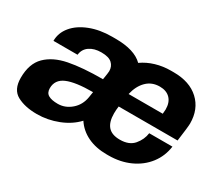

<svg xmlns="http://www.w3.org/2000/svg" viewBox="-99 -742 1115 974"><g transform="rotate(30 459.0 -255.5)"><path d="M881 -337Q881 -318 869 -231H524Q521 -209 521 -189Q521 -139 543 -113.5Q565 -88 613 -88Q667 -88 694 -120Q721 -152 726 -191H862Q854 -132 819 -86.5Q784 -41 728 -15.5Q672 10 603 10H593Q529 10 481 -13Q433 -36 405 -79Q366 -37 306 -13.5Q246 10 183 10Q113 10 67 -15Q21 -40 21 -109Q21 -192 65.5 -236Q110 -280 188.5 -295.5Q267 -311 386 -311Q393 -353 393 -362Q393 -390 374 -407.5Q355 -425 311 -425Q270 -425 243 -406.5Q216 -388 212 -354H71Q71 -401 102.5 -439Q134 -477 190.5 -499Q247 -521 318 -521H339Q450 -521 499 -472Q533 -496 575 -508.5Q617 -521 663 -521H679Q773 -521 827 -471Q881 -421 881 -337ZM536 -311H736Q738 -329 738 -337Q738 -378 716 -400.5Q694 -423 655 -423Q609 -423 578.5 -393Q548 -363 536 -311ZM175 -137Q175 -110 194 -99Q213 -88 249 -88Q292 -88 327 -118Q362 -148 370 -197L375 -229Q273 -229 224 -208Q175 -187 175 -137Z"/></g></svg>

Font: Chivo
Style: Bold Italic
Weight: 700
Italic angle: -8.05°
Designer: Hector Gatti
Foundry: Omnibus-Type
Version: Version 1.007